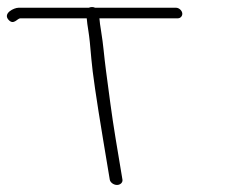

<svg xmlns="http://www.w3.org/2000/svg" viewBox="-33 -487 662 545"><path d="M299.1 38C308.6 38 315.9 30.9 314.6 23L295.3 -93C283.9 -161.3 275.9 -226.6 267.8 -287C262 -330.4 260.6 -359 254 -398.5C251.4 -414.2 249.8 -426.3 249.2 -435H471.8C479.7 -435 485.6 -442.1 484.3 -450C482.9 -457.9 474.7 -465 466.8 -465H237C234.3 -466.3 231.4 -467 228.2 -467C225 -467 221.9 -466.3 219 -465H19.5C6.6 -465 -24.7 -449.5 -9.4 -431.5C5.5 -413.9 16.1 -435 24.5 -435H213.2C213.9 -425.7 215.5 -413.5 218 -398.5C220.5 -383.5 223.3 -357.3 226.3 -319.8C229.4 -282.3 240.4 -206.7 259.3 -93L278.6 23C279.9 30.9 289.6 38 299.1 38Z"/></svg>

Font: MewTooHand
Style: WideLta
Weight: 400
Designer: Mew Too, Robert Jablonski
Version: Version 0.77